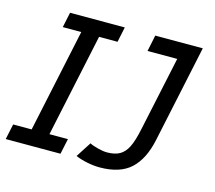

<svg xmlns="http://www.w3.org/2000/svg" viewBox="-120 -799 1048 936"><g transform="rotate(15 403.5 -330.5)"><path d="M255.4 0H-21L-4.4 -78.1H88.9L199.7 -599.1H106.4L122.6 -675.8H398.9L382.8 -599.1H289.6L178.7 -78.1H272ZM455.6 15.1Q426.8 15.1 392.3 8.1Q357.9 1 334 -9.8L383.8 -86.9Q397.5 -79.1 425.3 -72Q453.1 -64.9 471.7 -64.9Q511.2 -64.9 535.6 -78.6Q560.1 -92.3 576.2 -123.8Q592.3 -155.3 606 -221.2L685.5 -593.8H535.6L552.7 -675.8H792.5L688 -184.1Q667 -85 612.8 -34.9Q558.6 15.1 455.6 15.1Z"/></g></svg>

Font: Cadman
Style: Italic
Weight: 400
Italic angle: -12°
Designer: Paul James MIller
Foundry: High-Logic / Made with FontCreator
Version: Version 2.114;March 28, 2021;FontCreator 13.0.0.2683 64-bit